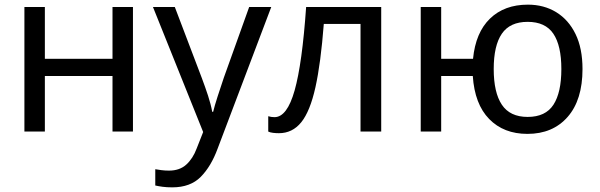

<svg xmlns="http://www.w3.org/2000/svg" viewBox="-20 -566 2581 826"><path d="M173 -536V-313H464V-536H552V0H464V-239H173V0H85V-536Z M638 -536H732L848 -231Q863 -191 875 -154.5Q887 -118 893 -85H897Q903 -110 916 -150.5Q929 -191 943 -232L1052 -536H1147L916 74Q888 150 843.5 195Q799 240 721 240Q697 240 679 237.5Q661 235 648 232V162Q659 164 674.5 166Q690 168 707 168Q753 168 781.5 142Q810 116 826 73L854 2Z M1620 0H1531V-463H1373Q1360 -294 1337 -190.5Q1314 -87 1276 -40Q1238 7 1180 7Q1167 7 1154.5 5.5Q1142 4 1134 0V-66Q1140 -64 1147 -63Q1154 -62 1161 -62Q1215 -62 1247.5 -177Q1280 -292 1297 -536H1620Z M2486 -269Q2486 -136 2422 -63Q2358 10 2249 10Q2147 10 2084.5 -54Q2022 -118 2014 -239H1878V0H1790V-536H1878V-313H2015Q2026 -426 2088 -486Q2150 -546 2251 -546Q2320 -546 2373 -513.5Q2426 -481 2456 -419.5Q2486 -358 2486 -269ZM2104 -269Q2104 -168 2139 -115.5Q2174 -63 2250 -63Q2327 -63 2361 -115.5Q2395 -168 2395 -269Q2395 -370 2360.5 -421Q2326 -472 2250 -472Q2174 -472 2139 -421Q2104 -370 2104 -269Z"/></svg>

Font: Noto Sans
Style: Regular
Weight: 400
Designer: Monotype Design Team
Foundry: Monotype Imaging Inc.
Version: Version 2.007